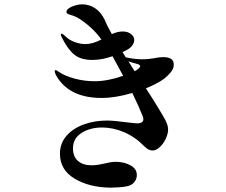

<svg xmlns="http://www.w3.org/2000/svg" viewBox="-20 -822 1040 884"><path d="M735 -459Q708 -439 652 -415Q681 -371 713 -318Q717 -311 730.5 -288.5Q744 -266 749 -252Q754 -238 754 -226Q754 -207 743.5 -184Q733 -161 716 -145Q699 -129 682 -129Q664 -129 645 -148Q602 -192 551 -213.5Q500 -235 450 -235Q395 -235 355.5 -210Q316 -185 316 -139Q316 -101 339 -81Q362 -61 402 -61Q426 -61 460 -69Q492 -77 512 -77Q551 -77 580.5 -61Q610 -45 610 -16Q610 2 598 17Q586 32 563 36Q549 39 525 40.5Q501 42 489 42Q391 41 323.5 0.5Q256 -40 256 -114Q256 -162 286 -196.5Q316 -231 365.5 -249Q415 -267 473 -267Q504 -267 579 -257L610 -254Q640 -254 640 -273Q640 -283 632 -299Q621 -328 589 -394Q512 -371 448 -371Q310 -371 249 -458Q232 -482 232 -495Q232 -499 236 -499Q241 -499 251 -491Q279 -472 324 -460Q369 -448 415 -448Q476 -448 547 -473L510 -541L498 -563Q449 -546 405 -546Q352 -546 322 -570.5Q292 -595 266 -647Q265 -649 262.5 -654.5Q260 -660 260 -663Q260 -667 263 -667Q267 -667 273.5 -661.5Q280 -656 289 -648Q301 -637 325 -628Q349 -619 374 -619Q405 -619 447 -640Q424 -671 401.5 -692Q379 -713 351 -732Q329 -747 306 -753Q295 -756 290.5 -759Q286 -762 286 -767Q286 -781 311 -791.5Q336 -802 358 -802Q391 -802 418 -784Q445 -766 462 -731Q475 -699 495 -665L510 -671Q528 -677 546 -677Q568 -677 583 -665.5Q598 -654 598 -638Q598 -626 590 -614Q582 -602 566 -593L544 -582L559 -558Q599 -549 638 -549Q652 -549 668 -551Q684 -553 690 -554Q713 -559 731 -559Q755 -559 767.5 -551Q780 -543 780 -524Q780 -506 766 -489Q752 -472 735 -459ZM600 -494 607 -498Q625 -510 625 -517Q625 -524 613 -527Q583 -535 571 -540Z"/></svg>

Font: Shippori Mincho
Style: Bold
Weight: 700
Designer: FONTDASU
Foundry: FONTDASU / Google Inc. / but / Adobe
Version: Version 3.110; ttfautohint (v1.8.3)